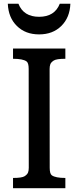

<svg xmlns="http://www.w3.org/2000/svg" viewBox="-20 -987 411 1007"><path d="M21 0ZM48.3 -53.7Q94.7 -53.7 108.9 -62.7Q123 -71.8 127 -82Q130.9 -92.3 130.9 -106.9L130.4 -625.5Q130.4 -657.2 119.1 -665Q100.1 -678.7 48.3 -678.7V-732.4H322.8V-678.7Q276.4 -678.7 262.2 -669.7Q248 -660.6 244.1 -650.4Q240.2 -640.1 240.2 -625.5L240.7 -106.9Q240.7 -75.2 252 -67.4Q271 -53.7 322.8 -53.7V0H48.3ZM185.1 -898.9Q266.6 -898.9 293.5 -967.3H349.1Q346.2 -894.5 301.3 -850.6Q256.8 -806.6 185.1 -806.6Q113.3 -806.6 68.8 -850.6Q23.9 -894.5 21 -967.3H76.7Q103.5 -898.9 185.1 -898.9Z"/></svg>

Font: Arbutus Slab
Style: Regular
Weight: 400
Designer: Karolina Lach
Foundry: Karolina Lach
Version: Version 1.001; ttfautohint (v0.92) -l 10 -r 16 -G 200 -x 7 -